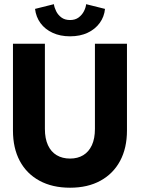

<svg xmlns="http://www.w3.org/2000/svg" viewBox="-20 -864 676 896"><path d="M423 -660H572.5V-254.5Q572.5 -173 540.5 -113.2Q508.5 -53.5 449 -20.8Q389.5 12 307 12Q224 12 164 -20.8Q104 -53.5 72.2 -113.2Q40.5 -173 40.5 -254.5V-660H189.5V-262.5Q189.5 -217.5 203.8 -186.5Q218 -155.5 244.5 -139.8Q271 -124 307 -124Q342.5 -124 368.5 -139.8Q394.5 -155.5 408.8 -186.5Q423 -217.5 423 -262.5ZM307 -694.5Q261 -694.5 225.8 -710.8Q190.5 -727 169.2 -755.8Q148 -784.5 143.5 -822.5L231.5 -844.5Q233.5 -829 242 -811.8Q250.5 -794.5 266.5 -782.5Q282.5 -770.5 307 -770.5Q331 -770.5 347 -782.5Q363 -794.5 371.8 -811.8Q380.5 -829 382 -844.5L470 -822.5Q466.5 -786 445.5 -757Q424.5 -728 389.2 -711.2Q354 -694.5 307 -694.5Z"/></svg>

Font: League Spartan Thin
Style: Bold
Weight: 700
Version: Version 2.002